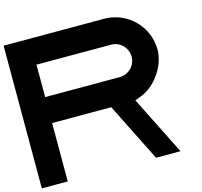

<svg xmlns="http://www.w3.org/2000/svg" viewBox="-135 -950 1370 1300"><g transform="rotate(-15 550.0 -300.0)"><path d="M704.6 -800H0V200H181.8V-209H596.2L800.8 200H972.2L766.2 -211.4L812.5 -229.6C916 -270.2 1000 -393.4 1000 -504.6C1000 -667.7 867.7 -800 704.6 -800ZM704.6 -391H181.8V-618.2H704.6C767.3 -618.2 818.2 -567.3 818.2 -504.6C818.2 -441.9 767.3 -391 704.6 -391Z"/></g></svg>

Font: Kubos
Style: Light
Weight: 300
Version: Version 001.000